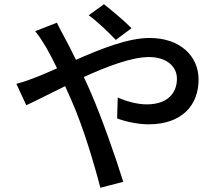

<svg xmlns="http://www.w3.org/2000/svg" viewBox="-20 -834 1040 905"><path d="M600 -701C564 -738 504 -787 470 -814L398 -762C439 -733 490 -683 526 -646ZM146 -687C164 -665 185 -632 198 -610C214 -582 231 -549 249 -512C212 -496 177 -480 145 -468C128 -461 90 -447 57 -439L104 -338C148 -358 213 -392 287 -428L319 -356C373 -232 422 -69 453 51L561 23C527 -87 459 -282 408 -398C398 -422 387 -446 375 -471C485 -521 600 -565 682 -565C769 -565 814 -518 814 -463C814 -392 766 -342 672 -342C625 -342 575 -357 535 -374L532 -276C568 -262 627 -248 681 -248C834 -248 916 -335 916 -459C916 -570 829 -655 685 -655C583 -655 456 -604 338 -552C320 -589 302 -625 285 -656C275 -673 257 -710 248 -727Z"/></svg>

Font: Noto Sans T Chinese Medium
Style: Regular
Weight: 500
Designer: Ryoko NISHIZUKA (kana & ideographs); Paul D. Hunt (Latin, Greek & Cyrillic); Wenlong ZHANG (bopomofo); Sandoll Communica
Foundry: Adobe Systems Incorporated
Version: Version 1.000;PS 1;hotconv 1.0.78;makeotf.lib2.5.61930